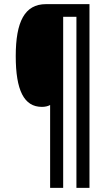

<svg xmlns="http://www.w3.org/2000/svg" viewBox="-20 -780 529 927"><path d="M412 127V-760H202C99 -760 56 -675 56 -509C56 -344 96 -264 182 -264C198 -264 211 -267 222 -273V127H285V-699H349V127Z"/></svg>

Font: Noto Sans Hebrew ExtraCondensed Medium
Style: Regular
Weight: 500
Width: 2
Designer: Monotype Design Team
Foundry: Monotype Imaging Inc.
Version: Version 2.004